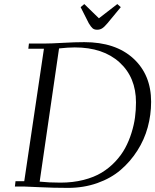

<svg xmlns="http://www.w3.org/2000/svg" viewBox="-20 -916 762 943"><path d="M53.2 0 56.2 -25.9H99.1L195.8 -676.8H119.1L122.1 -702.1H196.8Q229.5 -702.1 289.1 -705.6Q348.6 -709 394 -709Q547.4 -709 634.8 -628.9Q722.2 -548.8 722.2 -416Q722.2 -352.1 705.6 -291Q689 -230 654.5 -176Q620.1 -122.1 572.5 -81.3Q524.9 -40.5 458 -16.8Q391.1 6.8 314 6.8Q243.2 6.8 174.3 3.4Q105.5 0 95.2 0ZM174.8 -23.9Q220.7 -19 276.9 -19Q337.9 -19 389.9 -32.2Q441.9 -45.4 479.2 -68.1Q516.6 -90.8 546.1 -122.3Q575.7 -153.8 594.5 -188.5Q613.3 -223.1 625.7 -262.9Q638.2 -302.7 643.1 -339.4Q647.9 -376 647.9 -413.1Q647.9 -536.1 567.1 -609.6Q486.3 -683.1 347.2 -683.1Q314.9 -683.1 270 -678.2ZM376 -880.9 394 -896 465.8 -826.2 556.2 -896 573.2 -880.9 507.8 -801.8Q492.7 -783.7 481.9 -776.9Q471.2 -770 457 -770Q443.4 -770 435.3 -776.6Q427.2 -783.2 416 -801.8Z"/></svg>

Font: Dehuti
Style: Italic
Weight: 400
Version: Version 1.2